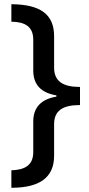

<svg xmlns="http://www.w3.org/2000/svg" viewBox="-20 -734 424 912"><path d="M34 75V158C167 158 237 110 237 6V-144C237 -210 280 -235 360 -235V-321C280 -321 237 -347 237 -413V-562C237 -666 172 -713 34 -714V-631C100 -630 138 -607 138 -545V-399C138 -333 174 -293 248 -281V-275C175 -263 138 -223 138 -157V-12C138 51 98 73 34 75Z"/></svg>

Font: Noto Sans Gujarati Medium
Style: Regular
Weight: 500
Designer: Jelle Bosma - Monotype Design Team, Universal Thirst
Foundry: Monotype Imaging Inc.
Version: Version 2.106